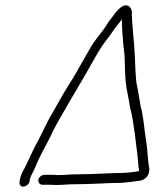

<svg xmlns="http://www.w3.org/2000/svg" viewBox="-20 -687 614 715"><path d="M90 -11 91 -19C92 -23 94 -28 96 -33C107 -53 114 -70 125 -96C144 -136 158 -156 178 -200C200 -244 213 -261 235 -302C264 -352 292 -397 320 -448L344 -490C352 -503 358 -513 364 -521C376 -539 388 -551 399 -569C409 -584 421 -598 431 -611C431 -612 433 -613 434 -615C434 -577 437 -548 440 -513C446 -477 444 -456 446 -412C448 -365 453 -351 460 -313C464 -283 469 -270 474 -242C480 -206 485 -168 489 -132C493 -108 494 -75 498 -50C480 -46 457 -44 438 -43C384 -43 336 -38 276 -38C235 -38 226 -35 195 -35C185 -36 176 -36 169 -36H146C136 -36 125 -28 123 -18C121 -8 128 1 138 1H161C168 1 177 1 186 2C219 2 225 -1 267 -1C326 -1 377 -6 431 -6C452 -7 483 -12 501 -14C525 -19 537 -36 536 -60C529 -95 530 -130 524 -164C517 -204 515 -252 504 -290C500 -311 495 -347 490 -369C485 -389 483 -456 482 -480C480 -534 471 -589 471 -645C469 -659 456 -675 435 -663C414 -650 403 -628 386 -608C376 -593 366 -576 354 -562C339 -543 326 -526 312 -501L288 -459C271 -429 252 -395 233 -366C215 -338 192 -295 175 -266C159 -241 132 -181 117 -154C103 -130 86 -89 73 -64C64 -48 58 -36 54 -19L53 -11C51 -1 56 8 66 8C76 8 88 -1 90 -11Z"/></svg>

Font: Electronic
Style: SeLtIt
Weight: 300
Version: Version 1.011